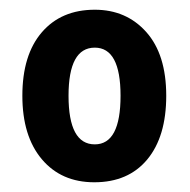

<svg xmlns="http://www.w3.org/2000/svg" viewBox="-20 -742 390 395"><path d="M322 -545Q322 -461 283 -414Q244 -367 174 -367Q106 -367 66 -414.5Q26 -462 26 -545Q26 -629 66 -675.5Q106 -722 175 -722Q240 -722 281 -676Q322 -630 322 -545ZM121 -545Q121 -445 175 -445Q228 -445 228 -545Q228 -644 175 -644Q121 -644 121 -545Z"/></svg>

Font: Noto Sans Tamil Condensed
Style: Bold
Weight: 700
Width: 3
Designer: Jelle Bosma - Monotype Design Team
Foundry: Monotype Imaging Inc.
Version: Version 2.004; ttfautohint (v1.8.4.7-5d5b)